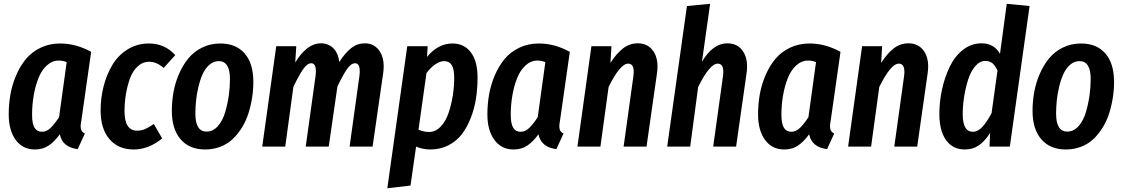

<svg xmlns="http://www.w3.org/2000/svg" viewBox="-20 -772 5914 1011"><path d="M296.9 -543Q379.9 -543 460 -499L408.2 -136.2Q402.8 -110.8 406 -94Q409.2 -77.1 426.8 -68.8L389.2 13.2Q308.6 3.4 294.9 -64.9Q266.1 -25.4 235.6 -5.1Q205.1 15.1 164.1 15.1Q99.6 15.1 62.7 -35.2Q25.9 -85.4 25.9 -169.9Q25.9 -223.6 34.9 -274.9Q43.9 -326.2 64.9 -375.2Q85.9 -424.3 116.5 -461.2Q147 -498 193.4 -520.5Q239.7 -543 296.9 -543ZM290 -453.1Q254.4 -453.1 226.3 -427.2Q198.2 -401.4 181.9 -359.1Q165.5 -316.9 157.2 -268.1Q148.9 -219.2 148.9 -168Q148.9 -120.6 161.9 -99.4Q174.8 -78.1 201.2 -78.1Q225.1 -78.1 245.6 -97.7Q266.1 -117.2 291 -154.8L331.1 -444.8Q310.5 -453.1 290 -453.1Z M764.2 -543Q847.7 -543 902.8 -481.9L841.8 -414.1Q804.7 -446.8 766.1 -446.8Q731 -446.8 704.3 -421.9Q677.7 -397 663.6 -356.7Q649.4 -316.4 642.6 -273.4Q635.7 -230.5 635.7 -186Q635.7 -84 702.1 -84Q724.6 -84 743.7 -92.3Q762.7 -100.6 790 -119.1L834 -43Q762.2 15.1 684.1 15.1Q603 15.1 556.4 -39.3Q509.8 -93.8 509.8 -189.9Q509.8 -256.8 525.9 -318.8Q542 -380.9 572.5 -431.4Q603 -481.9 652.8 -512.5Q702.6 -543 764.2 -543Z M1060.1 15.1Q977.5 15.1 931.2 -38.3Q884.8 -91.8 884.8 -188Q884.8 -238.8 893.8 -288.1Q902.8 -337.4 923.1 -383.8Q943.4 -430.2 972.4 -465.3Q1001.5 -500.5 1044.7 -521.7Q1087.9 -543 1140.1 -543Q1222.7 -543 1268.3 -490.5Q1314 -438 1314 -340.8Q1314 -299.3 1307.6 -258.1Q1301.3 -216.8 1288.6 -176.5Q1275.9 -136.2 1254.9 -101.8Q1233.9 -67.4 1206.5 -41Q1179.2 -14.6 1141.6 0.2Q1104 15.1 1060.1 15.1ZM1067.9 -79.1Q1101.6 -79.1 1127 -107.7Q1152.3 -136.2 1165.5 -180.9Q1178.7 -225.6 1184.8 -269.8Q1190.9 -314 1190.9 -356Q1190.9 -450.2 1131.8 -450.2Q1104.5 -450.2 1082.5 -430.9Q1060.5 -411.6 1047.1 -381.8Q1033.7 -352.1 1024.7 -314Q1015.6 -275.9 1012.2 -240.7Q1008.8 -205.6 1008.8 -172.9Q1008.8 -79.1 1067.9 -79.1Z M1900.9 -543.9Q1952.6 -543.9 1980.2 -500.7Q2007.8 -457.5 1997.6 -386.2L1941.9 0H1820.8L1872.6 -372.1Q1880.9 -439 1849.6 -439Q1828.6 -439 1807.1 -408Q1785.6 -377 1756.8 -316.9L1710.9 0H1589.8L1641.6 -372.1Q1649.9 -439 1618.7 -439Q1597.7 -439 1575.7 -407Q1553.7 -375 1524.9 -314.9L1481.9 0H1360.8L1434.6 -528.8H1540L1534.7 -442.9Q1595.7 -543.9 1669.9 -543.9Q1709 -543.9 1734.9 -518.3Q1760.7 -492.7 1766.6 -445.8Q1797.9 -494.1 1829.6 -519Q1861.3 -543.9 1900.9 -543.9Z M2019.5 219.2 2124.5 -528.8H2231.9L2228.5 -472.2Q2286.1 -543 2362.8 -543Q2424.3 -543 2459.5 -496.3Q2494.6 -449.7 2494.6 -363.8Q2494.6 -306.2 2486.3 -252.9Q2478 -199.7 2458.7 -150.4Q2439.5 -101.1 2411.4 -64.7Q2383.3 -28.3 2340.6 -6.6Q2297.9 15.1 2245.6 15.1Q2206.5 15.1 2170.9 0L2141.6 205.1ZM2238.8 -77.1Q2273.4 -77.1 2300.3 -105.2Q2327.1 -133.3 2342 -177.5Q2356.9 -221.7 2364.3 -268.8Q2371.6 -315.9 2371.6 -361.8Q2371.6 -409.2 2358.4 -429.7Q2345.2 -450.2 2318.8 -450.2Q2296.4 -450.2 2271 -432.4Q2245.6 -414.6 2225.6 -387.2L2183.6 -88.9Q2213.4 -77.1 2238.8 -77.1Z M2817.4 -543Q2900.4 -543 2980.5 -499L2928.7 -136.2Q2923.3 -110.8 2926.5 -94Q2929.7 -77.1 2947.3 -68.8L2909.7 13.2Q2829.1 3.4 2815.4 -64.9Q2786.6 -25.4 2756.1 -5.1Q2725.6 15.1 2684.6 15.1Q2620.1 15.1 2583.3 -35.2Q2546.4 -85.4 2546.4 -169.9Q2546.4 -223.6 2555.4 -274.9Q2564.5 -326.2 2585.4 -375.2Q2606.4 -424.3 2637 -461.2Q2667.5 -498 2713.9 -520.5Q2760.3 -543 2817.4 -543ZM2810.5 -453.1Q2774.9 -453.1 2746.8 -427.2Q2718.8 -401.4 2702.4 -359.1Q2686 -316.9 2677.7 -268.1Q2669.4 -219.2 2669.4 -168Q2669.4 -120.6 2682.4 -99.4Q2695.3 -78.1 2721.7 -78.1Q2745.6 -78.1 2766.1 -97.7Q2786.6 -117.2 2811.5 -154.8L2851.6 -444.8Q2831.1 -453.1 2810.5 -453.1Z M3338.4 -543.9Q3393.1 -543.9 3421.4 -500.7Q3449.7 -457.5 3439.5 -386.2L3384.3 0H3263.7L3315.4 -372.1Q3323.7 -437 3287.6 -437Q3245.6 -437 3184.6 -314L3141.6 0H3020.5L3094.2 -528.8H3199.7L3194.3 -440.9Q3226.1 -490.2 3260.5 -517.1Q3294.9 -543.9 3338.4 -543.9Z M3810.1 -543.9Q3864.7 -543.9 3893.1 -500.7Q3921.4 -457.5 3911.1 -386.2L3856 0H3735.4L3787.1 -372.1Q3795.4 -437 3759.3 -437Q3717.3 -437 3656.2 -314L3614.3 0H3493.2L3597.2 -740.2L3719.2 -752L3676.3 -446.8Q3733.4 -543.9 3810.1 -543.9Z M4242.7 -543Q4325.7 -543 4405.8 -499L4354 -136.2Q4348.6 -110.8 4351.8 -94Q4355 -77.1 4372.6 -68.8L4335 13.2Q4254.4 3.4 4240.7 -64.9Q4211.9 -25.4 4181.4 -5.1Q4150.9 15.1 4109.9 15.1Q4045.4 15.1 4008.5 -35.2Q3971.7 -85.4 3971.7 -169.9Q3971.7 -223.6 3980.7 -274.9Q3989.7 -326.2 4010.7 -375.2Q4031.7 -424.3 4062.3 -461.2Q4092.8 -498 4139.2 -520.5Q4185.5 -543 4242.7 -543ZM4235.8 -453.1Q4200.2 -453.1 4172.1 -427.2Q4144 -401.4 4127.7 -359.1Q4111.3 -316.9 4103 -268.1Q4094.7 -219.2 4094.7 -168Q4094.7 -120.6 4107.7 -99.4Q4120.6 -78.1 4147 -78.1Q4170.9 -78.1 4191.4 -97.7Q4211.9 -117.2 4236.8 -154.8L4276.9 -444.8Q4256.3 -453.1 4235.8 -453.1Z M4763.7 -543.9Q4818.4 -543.9 4846.7 -500.7Q4875 -457.5 4864.7 -386.2L4809.6 0H4689L4740.7 -372.1Q4749 -437 4712.9 -437Q4670.9 -437 4609.9 -314L4566.9 0H4445.8L4519.5 -528.8H4625L4619.6 -440.9Q4651.4 -490.2 4685.8 -517.1Q4720.2 -543.9 4763.7 -543.9Z M5281.2 -752 5401.4 -740.2 5297.4 0H5190.4L5193.4 -71.8Q5166 -28.8 5134.5 -6.8Q5103 15.1 5060.5 15.1Q4996.6 15.1 4961.4 -34.4Q4926.3 -84 4926.3 -171.9Q4926.3 -236.3 4940.2 -300.3Q4954.1 -364.3 4980.5 -419.7Q5006.8 -475.1 5050.5 -509.5Q5094.2 -543.9 5148.4 -543.9Q5213.9 -543.9 5245.6 -488.8ZM5168.5 -451.2Q5138.7 -451.2 5114.7 -422.9Q5090.8 -394.5 5077.1 -350.6Q5063.5 -306.6 5056.4 -260Q5049.3 -213.4 5049.3 -170.9Q5049.3 -78.1 5102.5 -78.1Q5128.9 -78.1 5152.3 -103.3Q5175.8 -128.4 5201.2 -175.8L5232.4 -400.9Q5220.2 -426.8 5205.8 -439Q5191.4 -451.2 5168.5 -451.2Z M5592.3 15.1Q5509.8 15.1 5463.4 -38.3Q5417 -91.8 5417 -188Q5417 -238.8 5426 -288.1Q5435.1 -337.4 5455.3 -383.8Q5475.6 -430.2 5504.6 -465.3Q5533.7 -500.5 5576.9 -521.7Q5620.1 -543 5672.4 -543Q5754.9 -543 5800.5 -490.5Q5846.2 -438 5846.2 -340.8Q5846.2 -299.3 5839.8 -258.1Q5833.5 -216.8 5820.8 -176.5Q5808.1 -136.2 5787.1 -101.8Q5766.1 -67.4 5738.8 -41Q5711.4 -14.6 5673.8 0.2Q5636.2 15.1 5592.3 15.1ZM5600.1 -79.1Q5633.8 -79.1 5659.2 -107.7Q5684.6 -136.2 5697.8 -180.9Q5710.9 -225.6 5717 -269.8Q5723.1 -314 5723.1 -356Q5723.1 -450.2 5664.1 -450.2Q5636.7 -450.2 5614.7 -430.9Q5592.8 -411.6 5579.3 -381.8Q5565.9 -352.1 5556.9 -314Q5547.9 -275.9 5544.4 -240.7Q5541 -205.6 5541 -172.9Q5541 -79.1 5600.1 -79.1Z"/></svg>

Font: Fira Sans Compressed Medium
Style: Italic
Weight: 500
Width: 3
Italic angle: -8°
Designer: Carrois Corporate & Edenspiekermann AG
Foundry: Carrois Corporate GbR & Edenspiekermann AG
Version: Version 4.203;PS 004.203;hotconv 1.0.88;makeotf.lib2.5.64775